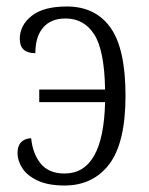

<svg xmlns="http://www.w3.org/2000/svg" viewBox="-20 -563 459 592"><path d="M34 -91Q34 -134 76 -137Q81 -88 106 -58Q131 -28 179 -28Q299 -28 304 -248H101V-287H304Q302 -408 270.5 -457Q239 -506 182 -506Q137 -506 113 -478Q89 -450 89 -399Q41 -399 41 -443Q41 -485 77.5 -514Q114 -543 186 -543Q274 -543 320.5 -478Q367 -413 367 -268Q367 -123 317 -57Q267 9 179 9Q128 9 95.5 -6.5Q63 -22 48.5 -45Q34 -68 34 -91Z"/></svg>

Font: Noto Serif NarrowLight
Style: Regular
Weight: 300
Width: 4
Designer: Monotype Design Team
Foundry: Monotype Imaging Inc.
Version: Version 1.001